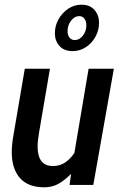

<svg xmlns="http://www.w3.org/2000/svg" viewBox="-20 -787 521 817"><path d="M169 10Q99 10 64.5 -29.8Q30 -69.5 30 -139.5Q30 -156 32 -175.2Q34 -194.5 37.5 -213.5L85.5 -494.5H192.5L146.5 -224.5Q144 -209 142 -194Q140 -179 140 -164Q140 -80.5 205.5 -80.5Q234 -80.5 256 -94.8Q278 -109 296.5 -136L357 -494.5H464.5L377 0H276L282.5 -47.5Q258 -22 230.8 -6Q203.5 10 169 10ZM289 -569.5Q252.5 -569.5 233 -591.5Q213.5 -613.5 213.5 -645Q213.5 -677.5 229.2 -705.2Q245 -733 270.5 -750Q296 -767 326 -767Q363 -767 382.2 -744.5Q401.5 -722 401.5 -691Q401.5 -658 386 -630.2Q370.5 -602.5 345 -586Q319.5 -569.5 289 -569.5ZM298 -616.5Q318 -616.5 332.8 -635.5Q347.5 -654.5 347.5 -679.5Q347.5 -697 339 -707.8Q330.5 -718.5 317 -718.5Q297.5 -718.5 282.5 -699.2Q267.5 -680 267.5 -654.5Q267.5 -637 276 -626.8Q284.5 -616.5 298 -616.5Z"/></svg>

Font: Cabin Condensed SemiBold
Style: Italic
Weight: 600
Width: 3
Italic angle: -10°
Designer: Pablo Impallari
Foundry: Pablo Impallari. http://www.impallari.com Igino Marini. http://www.ikern.com
Version: Version 3.001; ttfautohint (v1.8.3)